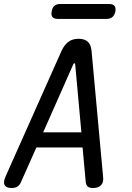

<svg xmlns="http://www.w3.org/2000/svg" viewBox="-45 -935 665 965"><path d="M386 -19 370 -194H138L60 -19Q54 -5 43 2.5Q32 10 13 10Q-13 10 -21.5 -4.5Q-30 -19 -17 -48L265 -681Q279 -710 299 -725Q319 -740 350 -740Q381 -740 396.5 -725Q412 -710 415 -681L473 -48Q477 -19 463 -4.5Q449 10 423 10Q404 10 396 2.5Q388 -5 386 -19ZM364 -270 333 -611Q332 -617 328.5 -617Q325 -617 323 -611L172 -270ZM245 -840Q226 -840 218.5 -849.5Q211 -859 215 -878Q218 -897 228.5 -906Q239 -915 258 -915H503Q522 -915 530 -906Q538 -897 535 -878Q531 -859 520 -849.5Q509 -840 490 -840Z"/></svg>

Font: Maple Mono NL
Style: Italic
Weight: 400
Italic angle: -10°
Monospace: yes
Designer: subframe7536
Version: Version 7.000